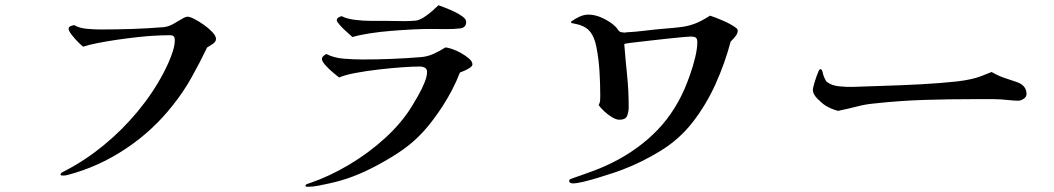

<svg xmlns="http://www.w3.org/2000/svg" viewBox="-20 -709 4040 736"><path d="M808 -560Q808 -549 795.5 -540.5Q783 -532 774 -527Q746 -469 714.5 -412.5Q683 -356 642 -305Q566 -208 461.5 -138.5Q357 -69 238 -38Q234 -37 230 -36.5Q226 -36 222 -36Q220 -36 216 -36.5Q212 -37 212 -40Q212 -45 220.5 -49.5Q229 -54 231 -55Q308 -95 378.5 -153Q449 -211 507.5 -281.5Q566 -352 606 -428Q615 -445 625 -467Q635 -489 642.5 -512.5Q650 -536 650 -554Q650 -565 646 -569.5Q642 -574 631 -574Q616 -574 600.5 -573.5Q585 -573 570 -572Q548 -571 510.5 -567Q473 -563 431.5 -557Q390 -551 354.5 -544Q319 -537 299 -530Q293 -534 279.5 -547.5Q266 -561 254.5 -576Q243 -591 243 -598Q243 -606 251 -609Q259 -612 264 -613Q284 -601 313.5 -598.5Q343 -596 365 -596Q426 -596 487 -598Q548 -600 608 -605Q626 -607 644 -617Q662 -627 676.5 -636Q691 -645 699 -645Q708 -645 725.5 -636Q743 -627 762 -613.5Q781 -600 794.5 -585.5Q808 -571 808 -560Z M1791 -462Q1791 -456 1781.5 -449.5Q1772 -443 1760.5 -438Q1749 -433 1743 -431Q1730 -397 1713 -364.5Q1696 -332 1676 -301Q1640 -246 1605 -207Q1570 -168 1527.5 -137.5Q1485 -107 1427 -76Q1381 -51 1335.5 -33.5Q1290 -16 1238 -5Q1219 -1 1199.5 3Q1180 7 1160 7Q1158 7 1154.5 6.5Q1151 6 1151 3Q1151 -2 1159.5 -4.5Q1168 -7 1170 -8Q1243 -33 1318 -77.5Q1393 -122 1457 -180.5Q1521 -239 1561 -305Q1570 -320 1583.5 -343.5Q1597 -367 1607 -391.5Q1617 -416 1617 -433Q1617 -445 1608.5 -449.5Q1600 -454 1589 -454Q1563 -454 1520.5 -451Q1478 -448 1431 -442.5Q1384 -437 1343.5 -429.5Q1303 -422 1280 -412Q1273 -417 1257 -430.5Q1241 -444 1227.5 -459Q1214 -474 1214 -483Q1214 -489 1220 -494.5Q1226 -500 1231 -502Q1260 -487 1298.5 -484Q1337 -481 1369 -481Q1482 -481 1593 -490Q1619 -492 1643 -503Q1667 -514 1687 -527Q1696 -527 1713.5 -521Q1731 -515 1748.5 -505Q1766 -495 1778.5 -484Q1791 -473 1791 -462ZM1767 -625Q1767 -603 1744 -600Q1716 -597 1686.5 -597.5Q1657 -598 1628 -598Q1599 -598 1559.5 -596Q1520 -594 1477.5 -590.5Q1435 -587 1396.5 -581Q1358 -575 1331 -567Q1326 -572 1311 -585Q1296 -598 1283.5 -612Q1271 -626 1271 -631Q1271 -638 1277.5 -642Q1284 -646 1290 -647Q1309 -637 1340 -633Q1371 -629 1403 -629Q1435 -629 1456 -629Q1475 -629 1493.5 -628.5Q1512 -628 1530 -628Q1541 -628 1552 -628.5Q1563 -629 1574 -630Q1588 -632 1604.5 -642.5Q1621 -653 1636.5 -666.5Q1652 -680 1661 -689Q1669 -686 1686 -679.5Q1703 -673 1722 -664Q1741 -655 1754 -645Q1767 -635 1767 -625Z M2808 -591Q2808 -581 2798.5 -569Q2789 -557 2781 -550Q2759 -467 2723 -387Q2687 -307 2634 -239Q2584 -175 2512.5 -131Q2441 -87 2367 -59Q2352 -53 2326 -44.5Q2300 -36 2270.5 -27Q2241 -18 2215.5 -12Q2190 -6 2176 -6Q2172 -6 2167 -8Q2162 -10 2162 -15Q2162 -20 2165.5 -22Q2169 -24 2173 -25Q2183 -29 2193 -32Q2203 -35 2213 -39Q2236 -47 2258.5 -55.5Q2281 -64 2303 -74Q2405 -120 2482 -192.5Q2559 -265 2604 -368Q2614 -391 2625.5 -423.5Q2637 -456 2645 -489.5Q2653 -523 2653 -547Q2653 -561 2647 -565Q2641 -569 2629 -569Q2622 -569 2594.5 -566.5Q2567 -564 2531 -560Q2495 -556 2459.5 -552Q2424 -548 2399.5 -545Q2375 -542 2373 -540Q2378 -479 2384 -419.5Q2390 -360 2390 -299Q2390 -280 2384 -265Q2378 -250 2354 -250Q2342 -250 2325.5 -260Q2309 -270 2295 -283.5Q2281 -297 2275 -306Q2280 -316 2280.5 -324Q2281 -332 2281 -342Q2281 -389 2278 -436.5Q2275 -484 2266 -530Q2258 -570 2239 -591Q2220 -612 2179 -619Q2177 -619 2173 -620Q2169 -621 2169 -624Q2169 -627 2172 -628Q2186 -638 2202.5 -645.5Q2219 -653 2236 -653Q2262 -653 2290.5 -639.5Q2319 -626 2337 -609Q2342 -605 2346 -599Q2350 -593 2354 -589Q2358 -586 2364.5 -585Q2371 -584 2376 -584L2380 -585Q2417 -587 2453 -591.5Q2489 -596 2526 -599Q2565 -602 2592 -605.5Q2619 -609 2644 -618.5Q2669 -628 2702 -649Q2724 -642 2754.5 -628.5Q2785 -615 2803 -601Q2808 -597 2808 -591Z M3915 -351Q3916 -338 3904.5 -330.5Q3893 -323 3884 -323Q3880 -323 3868 -323.5Q3856 -324 3851 -325Q3814 -329 3786 -329Q3758 -329 3720 -329Q3620 -329 3523.5 -326Q3427 -323 3328 -312Q3296 -309 3264 -300.5Q3232 -292 3192 -284Q3181 -287 3166 -293Q3161 -295 3155.5 -298Q3150 -301 3145 -304Q3132 -312 3114 -330Q3096 -348 3096 -364Q3096 -372 3103 -395Q3110 -418 3117 -434Q3121 -444 3125 -444Q3130 -444 3133 -434Q3135 -422 3140.5 -410Q3146 -398 3150 -395Q3167 -381 3198 -378Q3229 -375 3251 -376Q3299 -378 3368 -380Q3437 -382 3511.5 -386Q3586 -390 3650 -397Q3707 -404 3739.5 -416.5Q3772 -429 3781 -433Q3799 -423 3810.5 -418Q3822 -413 3836 -408.5Q3850 -404 3876 -395Q3893 -390 3903.5 -379Q3914 -368 3915 -351Z"/></svg>

Font: Kaisei HarunoUmi Medium
Style: Regular
Weight: 500
Designer: Font-Kai, 金井和夫
Foundry: KAZUO KANAI
Version: Version 5.003